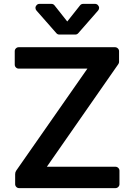

<svg xmlns="http://www.w3.org/2000/svg" viewBox="-20 -971 693 991"><path d="M58.2 -20.6V-72.1Q58.2 -82.4 63.6 -90.2L431.1 -616.8H76.7Q68.2 -616.8 62.1 -622.9Q56.1 -628.9 56.1 -637.4V-706.7Q56.1 -715.2 62.1 -721.2Q68.2 -727.3 76.7 -727.3H573.5Q582 -727.3 588.2 -721.2Q594.5 -715.2 594.5 -706.7V-651.6Q594.5 -645.6 590.6 -639.9L221.9 -110.4H575.6Q584.2 -110.4 590.4 -104.4Q596.6 -98.4 596.6 -89.8V-20.6Q596.6 -12.1 590.4 -6Q584.2 0 575.6 0H78.8Q70.3 0 64.3 -6Q58.2 -12.1 58.2 -20.6ZM245 -951H183.9Q175.1 -951 169 -944.6Q163 -938.2 163 -930Q163 -922.9 168.3 -916.5L271 -799.7Q277 -792.6 286.6 -792.6H368.3Q377.8 -792.6 383.9 -799.7L486.2 -916.5Q491.5 -922.9 491.5 -930Q491.5 -938.2 485.4 -944.6Q479.4 -951 470.5 -951H409.4Q399.1 -951 393.1 -943.2L327.1 -860.1L261.4 -943.2Q255.3 -951 245 -951Z"/></svg>

Font: DeltaSans SemiBold
Style: Regular
Weight: 600
Designer: Rasmus Andersson
Foundry: rsms
Version: Version 3.012